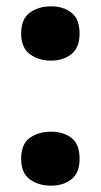

<svg xmlns="http://www.w3.org/2000/svg" viewBox="-20 -577 320 608"><path d="M47 -74Q47 -121 74.5 -140.5Q102 -160 142 -160Q180 -160 206 -140.5Q232 -121 232 -74Q232 -29 206 -9Q180 11 142 11Q102 11 74.5 -9Q47 -29 47 -74ZM47 -471Q47 -517 74.5 -537Q102 -557 142 -557Q180 -557 206 -537Q232 -517 232 -471Q232 -426 206 -405.5Q180 -385 142 -385Q102 -385 74.5 -405.5Q47 -426 47 -471Z"/></svg>

Font: Noto Sans Hebrew Thin ExtraBold
Style: Regular
Weight: 800
Version: Version 3.001